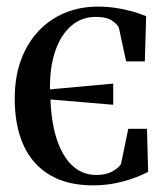

<svg xmlns="http://www.w3.org/2000/svg" viewBox="-20 -548 507 580"><path d="M261.5 12Q183.5 12 130.8 -19.2Q78 -50.5 51.2 -109Q24.5 -167.5 24.5 -250Q24.5 -315 43.2 -366.2Q62 -417.5 96 -453.8Q130 -490 175.8 -509Q221.5 -528 276 -528Q303 -528 328.8 -524.2Q354.5 -520.5 378 -514Q401.5 -507.5 421.5 -499L417.5 -362.5H361L339.5 -462.5Q337.5 -472 320.2 -484.5Q303 -497 269.5 -497Q226.5 -497 195 -469.8Q163.5 -442.5 146.8 -393.5Q130 -344.5 131 -278L322 -295.5V-231.5L132.5 -247.5Q134 -198 143.5 -156.2Q153 -114.5 170.5 -83.8Q188 -53 213.2 -36.2Q238.5 -19.5 271.5 -19.5Q301 -19.5 320 -30.5Q339 -41.5 345.5 -52.5L367.5 -159H424L427.5 -29Q396 -12 352.2 0Q308.5 12 261.5 12Z"/></svg>

Font: Merriweather 120pt
Style: Regular
Weight: 400
Version: Version 2.100